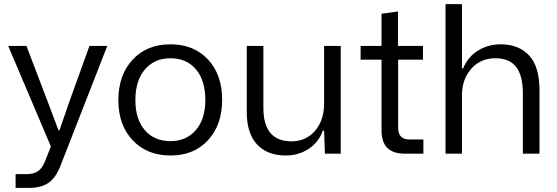

<svg xmlns="http://www.w3.org/2000/svg" viewBox="-20 -749 2716 936"><path d="M56 167V100H109Q145 100 166 85Q187 70 200 36L228 -35L20 -525H109L218 -239L265 -114H270L313 -239L416 -525H503L276 56Q253 117 217 142Q181 167 121 167Z M811 9Q697 9 627 -65Q557 -139 557 -261Q557 -383 626.5 -458Q696 -533 811 -533Q925 -533 994 -459Q1063 -385 1063 -262Q1063 -141 994.5 -66Q926 9 811 9ZM811 -61Q888 -61 934.5 -114.5Q981 -168 981 -262Q981 -356 935.5 -410.5Q890 -465 811 -465Q733 -465 686.5 -410.5Q640 -356 640 -261Q640 -168 686 -114.5Q732 -61 811 -61Z M1373 9Q1283 9 1233 -45Q1183 -99 1183 -203V-525H1264V-223Q1264 -60 1401 -60Q1472 -60 1516 -111.5Q1560 -163 1560 -245V-525H1641V0H1564L1560 -112H1554Q1534 -56 1485 -23.5Q1436 9 1373 9Z M1952 0Q1840 0 1840 -113V-458H1738V-525H1840V-682L1920 -693V-525H2042V-458H1921V-126Q1921 -69 1976 -69H2044V0Z M2152 0V-729H2232V-416H2238Q2261 -472 2310.5 -502.5Q2360 -533 2421 -533Q2508 -533 2559 -479Q2610 -425 2610 -309V0H2529V-293Q2529 -381 2496 -423Q2463 -465 2395 -465Q2322 -465 2277 -413.5Q2232 -362 2232 -284V0Z"/></svg>

Font: Mona Sans
Style: Regular
Weight: 400
Designer: Deni Anggara
Foundry: GitHub
Version: Version 2.000;Glyphs 3.2.3 (3260)